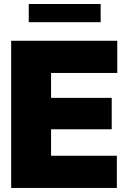

<svg xmlns="http://www.w3.org/2000/svg" viewBox="-20 -929 639 949"><path d="M35.2 0V-727.5H559.6V-568.4H232.4V-445.3H532.2V-290H232.4V-159.2H557.6V0ZM477.5 -909.2V-819.3H122.1V-909.2Z"/></svg>

Font: Inter Tight Black
Style: Regular
Weight: 900
Designer: Rasmus Andersson
Foundry: rsms
Version: Version 3.004; ttfautohint (v1.8.4.7-5d5b)